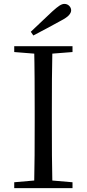

<svg xmlns="http://www.w3.org/2000/svg" viewBox="-20 -965 445 985"><path d="M138 -802Q167 -829 194.5 -855.5Q222 -882 248 -906Q271 -927 285 -936Q299 -945 310 -945Q325 -945 335 -935Q345 -925 345 -912Q345 -900 333.5 -887Q322 -874 291 -858Q257 -839 222 -820.5Q187 -802 151 -783ZM53 0V-30L191 -42H212L352 -30V0ZM155 0Q157 -84 157.5 -168Q158 -252 158 -337V-391Q158 -476 157.5 -560.5Q157 -645 155 -728H249Q247 -645 246.5 -560.5Q246 -476 246 -391V-337Q246 -252 246.5 -168Q247 -84 249 0ZM53 -698V-728H352V-698L212 -687H191Z"/></svg>

Font: Noto Serif KR
Style: Regular
Weight: 400
Designer: Ryoko NISHIZUKA  (kana & ideographs); Frank Grießhammer (Latin, Greek & Cyrillic); Wenlong ZHANG  (bopomofo); Sandoll Co
Foundry: Adobe
Version: Version 2.003-H1;hotconv 1.1.1;makeotfexe 2.6.0